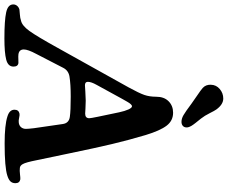

<svg xmlns="http://www.w3.org/2000/svg" viewBox="-112 -886 994 837"><g transform="rotate(90 384.5 -468.0)"><path d="M418.5 -806.2Q406.2 -815.4 382.8 -831.1Q359.4 -846.7 349.6 -855.5Q335 -869.1 335.9 -890.6Q336.4 -914.1 354.5 -929.4Q372.6 -944.8 396 -944.8Q421.9 -944.8 443.8 -914.6Q449.2 -907.2 460 -885.5Q470.7 -863.8 483.4 -847.7Q486.8 -843.3 493.2 -835.4Q499.5 -827.6 502.2 -824.2Q504.9 -820.8 509 -815.2Q513.2 -809.6 514.9 -806.4Q516.6 -803.2 518.8 -798.8Q521 -794.4 521.5 -791Q522 -787.6 522 -783.7Q521.5 -773.9 514.9 -768.3Q508.3 -762.7 497.6 -762.7Q483.4 -762.7 468.3 -771.5Q453.1 -780.3 418.5 -806.2ZM262.2 -247.1 201.2 -128.9Q182.1 -93.3 182.1 -75.2Q182.1 -54.7 203.6 -51.8Q212.4 -50.8 224.6 -51.5Q236.8 -52.2 241.2 -51.8Q256.8 -49.8 256.8 -30.3Q256.8 -6.3 226.3 1.5Q195.8 9.3 134.3 9.3Q55.7 9.3 20.8 1.7Q-14.2 -5.9 -14.2 -29.3Q-14.2 -39.1 -7.8 -46.4Q-1.5 -53.7 8.3 -56.2Q13.2 -57.1 29.3 -58.1Q45.4 -59.1 56.2 -63Q78.1 -67.4 101.6 -99.9Q125 -132.3 175.8 -224.1L347.7 -532.7Q372.6 -578.1 380.4 -600.8Q388.2 -623.5 388.2 -652.3Q388.2 -687 408 -706.5Q427.7 -726.1 458 -726.1Q492.7 -726.1 514.4 -697.8Q536.1 -669.4 555.2 -606.4Q577.1 -532.7 594.5 -459.7Q611.8 -386.7 634.3 -277.6Q656.7 -168.5 664.6 -132.8Q674.3 -83 682.1 -70.3Q688.5 -59.1 698.2 -58.1Q710.4 -56.6 725.8 -58.6Q741.2 -60.5 748 -60.1Q765.1 -57.1 765.1 -38.6Q765.1 -25.4 757.3 -17.1Q749.5 -8.8 731.9 -3.4Q696.3 8.3 592.3 8.3Q511.2 8.3 474.1 -3.9Q444.8 -12.7 444.8 -34.7Q444.8 -53.2 462.4 -56.6Q468.3 -57.6 480 -54.9Q491.7 -52.2 499.5 -53.2Q512.7 -54.2 520.5 -62.7Q528.3 -71.3 528.3 -84.5Q528.3 -94.7 525.4 -119.1L507.3 -244.1Q503.9 -272 476.1 -275.9Q449.2 -279.8 387.7 -279.8Q333 -279.8 300.3 -274.4Q273.9 -270 262.2 -247.1ZM405.3 -345.2Q423.8 -345.2 440.4 -344Q457 -342.8 461.9 -342.8Q481.9 -342.8 481.9 -360.8Q481.9 -366.7 475.6 -397.5L456.1 -490.7Q450.7 -516.1 443.6 -531.5Q436.5 -546.9 429.7 -546.9Q427.7 -546.9 425.5 -545.7Q423.3 -544.4 420.7 -541.5Q418 -538.6 415.8 -535.4Q413.6 -532.2 410.6 -527.1Q407.7 -522 405.3 -517.8Q402.8 -513.7 399.2 -507.1Q395.5 -500.5 393.1 -496.1L336.4 -392.6Q323.2 -369.1 323.2 -354.5Q323.2 -341.8 338.4 -341.8Q339.8 -341.8 365.5 -343.5Q391.1 -345.2 405.3 -345.2Z"/></g></svg>

Font: Cooper* SemiBold
Style: Italic
Weight: 600
Italic angle: -7°
Designer: Owen Earl
Foundry: indestructible type*
Version: Version 0.001